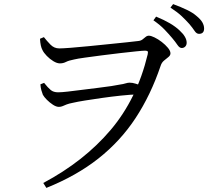

<svg xmlns="http://www.w3.org/2000/svg" viewBox="-20 -854 1040 936"><path d="M866 -620Q855 -620 845 -635Q835 -650 819 -669Q803 -688 782 -710Q761 -732 728 -755L741 -773Q780 -757 808 -740.5Q836 -724 855 -706Q890 -674 890 -646Q890 -634 883 -627Q876 -620 866 -620ZM191 38Q390 -68 519 -220Q648 -372 700 -589Q703 -602 699 -604.5Q695 -607 687 -607Q676 -607 642.5 -603.5Q609 -600 565 -595Q521 -590 475.5 -584Q430 -578 393.5 -573Q357 -568 341 -564Q315 -559 301.5 -552Q288 -545 272 -545Q258 -545 240.5 -555.5Q223 -566 208 -581.5Q193 -597 187 -610Q182 -619 179 -632.5Q176 -646 175 -665L194 -673Q208 -655 226 -636.5Q244 -618 269 -618Q285 -618 324.5 -621Q364 -624 413.5 -629Q463 -634 512.5 -639Q562 -644 600 -648Q638 -652 653 -654Q666 -655 674.5 -661.5Q683 -668 690 -674Q697 -680 706 -680Q716 -680 733.5 -671.5Q751 -663 768.5 -649.5Q786 -636 798.5 -621Q811 -606 811 -594Q811 -584 801 -576Q791 -568 779.5 -558.5Q768 -549 763 -533Q715 -391 641 -278.5Q567 -166 460 -81.5Q353 3 206 62ZM267 -333Q254 -333 238 -343.5Q222 -354 208.5 -367.5Q195 -381 189 -392Q185 -402 181.5 -414.5Q178 -427 177 -443L195 -450Q214 -426 227.5 -415Q241 -404 263 -404Q280 -404 310.5 -407.5Q341 -411 379.5 -416Q418 -421 456 -425.5Q494 -430 523.5 -434.5Q553 -439 566 -442Q581 -444 592 -447.5Q603 -451 612 -451Q626 -451 641.5 -446Q657 -441 672 -436L655 -394Q617 -393 570 -388Q523 -383 477.5 -376.5Q432 -370 394.5 -364Q357 -358 336 -353Q315 -349 304 -344.5Q293 -340 285 -336.5Q277 -333 267 -333ZM950 -689Q938 -689 928.5 -703.5Q919 -718 903 -737Q886 -756 866 -775Q846 -794 811 -817L824 -834Q862 -820 891 -806Q920 -792 937 -777Q958 -760 966.5 -745Q975 -730 975 -715Q975 -689 950 -689Z"/></svg>

Font: Noto Serif SC ExtraLight
Style: Regular
Weight: 400
Version: Version 2.002-H1;hotconv 1.1.0;makeotfexe 2.6.0